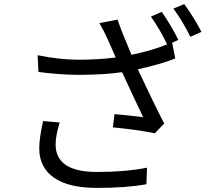

<svg xmlns="http://www.w3.org/2000/svg" viewBox="-20 -878 1040 939"><path d="M272 -279Q252 -215 252 -172Q252 -37 454 -37Q596 -37 699 -58L696 23Q599 41 453 41Q316 41 244 -9Q172 -59 172 -152Q172 -204 191 -286ZM771 -820Q816 -756 852 -683L822 -669L837 -592Q767 -564 654 -539Q741 -354 783 -274L737 -226Q651 -244 532 -255L540 -320Q589 -316 680 -305Q668 -332 630 -411L577 -525Q489 -512 367 -512Q276 -512 168 -526L164 -608Q272 -586 363 -586Q465 -586 546 -597L508 -683Q488 -728 466 -765L555 -782Q574 -725 623 -610Q728 -632 797 -661Q765 -730 718 -797ZM881 -858Q933 -786 965 -722L911 -698Q872 -777 828 -836Z"/></svg>

Font: 思源黑体R
Style: Regular
Weight: 400
Designer: Ryoko NISHIZUKA  (kana & ideographs); Paul D. Hunt (Latin, Greek & Cyrillic); Wenlong ZHANG  (bopomofo); Sandoll Communi
Foundry: Adobe Systems Incorporated
Version: Version 1.00 June 24, 2014, initial release